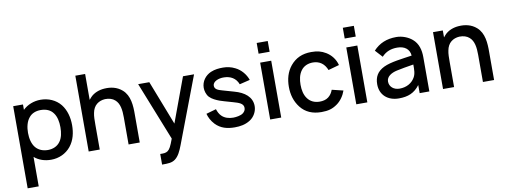

<svg xmlns="http://www.w3.org/2000/svg" viewBox="-74 -1189 4943 1871"><g transform="rotate(-10 2397.5 -253.5)"><path d="M542.7 -488.5C495.8 -546.9 422.9 -578.1 345.8 -578.1C278.1 -578.1 214.6 -553.1 169.8 -509.4V-562.5H72.9V250H182.3V-41.7C226 -3.1 284.4 15.6 347.9 15.6C424 15.6 495.8 -16.7 542.7 -75C589.6 -133.3 606.2 -206.3 606.2 -281.2C606.2 -357.3 587.5 -431.3 542.7 -488.5ZM455.2 -141.7C427.1 -101 380.2 -83.3 333.3 -83.3C284.4 -83.3 241.7 -100 212.5 -134.4C182.3 -170.8 169.8 -226 169.8 -281.2C169.8 -337.5 182.3 -391.7 212.5 -428.1C239.6 -463.5 282.3 -479.2 329.2 -479.2C381.2 -479.2 426 -462.5 454.2 -421.9C480.2 -386.5 490.6 -335.4 490.6 -281.2C490.6 -228.1 481.3 -177.1 455.2 -141.7Z M1152.1 -525C1101 -569.8 1038.5 -581.2 978.1 -577.1C927.1 -574 871.9 -555.2 835.4 -514.6L817.7 -493.8V-750H720.8V0H830.2V-246.9C830.2 -287.5 830.2 -330.2 837.5 -361.5C843.8 -395.8 859.4 -426 883.3 -444.8C906.3 -463.5 934.4 -472.9 965.6 -475C1005.2 -476 1039.6 -465.6 1063.5 -443.8C1107.3 -406.3 1115.6 -340.6 1115.6 -268.8V0H1226V-272.9C1227.1 -366.7 1220.8 -464.6 1152.1 -525Z M1753.1 -562.5 1590.6 -122.9 1419.8 -562.5H1309.4L1539.6 16.7C1512.5 90.6 1499 115.6 1478.1 131.2C1458.3 144.8 1437.5 145.8 1403.1 144.8V250C1466.7 250 1500 249 1533.3 225C1569.8 197.9 1591.7 151 1613.5 93.8L1862.5 -562.5Z M2387.5 -414.6C2368.8 -470.8 2324 -524 2269.8 -550C2232.3 -569.8 2189.6 -578.1 2151 -578.1C2111.5 -578.1 2070.8 -575 2029.2 -557.3C1974 -533.3 1932.3 -480.2 1932.3 -415.6C1932.3 -388.5 1941.7 -349 1965.6 -322.9C1991.7 -295.8 2029.2 -279.2 2062.5 -266.7C2089.6 -257.3 2112.5 -251 2192.7 -228.1C2242.7 -213.5 2290.6 -200 2290.6 -155.2C2290.6 -133.3 2280.2 -116.7 2261.5 -103.1C2239.6 -87.5 2195.8 -80.2 2165.6 -80.2C2124 -80.2 2082.3 -91.7 2053.1 -120.8C2034.4 -138.5 2021.9 -164.6 2013.5 -190.6L1914.6 -162.5C1924 -127.1 1941.7 -89.6 1975 -54.2C2026 -1 2090.6 15.6 2164.6 15.6C2218.8 15.6 2268.8 7.3 2315.6 -21.9C2361.5 -50 2390.6 -103.1 2390.6 -155.2C2390.6 -245.8 2318.8 -301 2218.8 -328.1C2174 -340.6 2140.6 -350 2109.4 -359.4C2063.5 -371.9 2032.3 -384.4 2032.3 -419.8C2032.3 -459.4 2088.5 -484.4 2144.8 -482.3C2207.3 -481.3 2260.4 -453.1 2284.4 -389.6Z M2516.7 -757.3V-651H2626V-757.3ZM2516.7 -562.5V0H2626V-562.5Z M3268.8 -406.3C3253.1 -466.7 3215.6 -512.5 3167.7 -541.7C3122.9 -568.8 3081.2 -578.1 3024 -578.1C2935.4 -578.1 2868.8 -547.9 2816.7 -485.4C2769.8 -428.1 2751 -357.3 2751 -281.2C2751 -206.3 2769.8 -136.5 2816.7 -76C2865.6 -13.5 2934.4 15.6 3022.9 15.6C3087.5 15.6 3131.2 4.2 3178.1 -29.2C3219.8 -58.3 3252.1 -105.2 3268.8 -154.2L3157.3 -181.2C3146.9 -153.1 3133.3 -131.2 3109.4 -112.5C3085.4 -93.8 3053.1 -87.5 3022.9 -87.5C2974 -87.5 2931.2 -106.3 2904.2 -143.8C2876 -181.2 2866.7 -231.3 2866.7 -281.2C2866.7 -331.2 2876 -382.3 2904.2 -419.8C2931.2 -457.3 2974 -475 3022.9 -475C3053.1 -475 3083.3 -466.7 3107.3 -449C3132.3 -431.3 3150 -403.1 3160.4 -376Z M3368.8 -757.3V-651H3478.1V-757.3ZM3368.8 -562.5V0H3478.1V-562.5Z M4091.7 0V-340.6C4091.7 -409.4 4075 -476 4021.9 -520.8C3983.3 -554.2 3924 -578.1 3865.6 -578.1C3769.8 -578.1 3695.8 -546.9 3637.5 -483.3L3703.1 -411.5C3745.8 -458.3 3797.9 -475 3856.2 -475C3929.2 -475 3977.1 -439.6 3982.3 -374C3886.5 -359.4 3771.9 -347.9 3702.1 -314.6C3631.2 -280.2 3603.1 -228.1 3603.1 -156.2C3603.1 -51 3678.1 15.6 3788.5 15.6C3879.2 15.6 3942.7 -9.4 3995.8 -80.2V0ZM3962.5 -157.3C3933.3 -107.3 3879.2 -77.1 3811.5 -77.1C3754.2 -77.1 3711.5 -112.5 3711.5 -164.6C3711.5 -213.5 3759.4 -242.7 3815.6 -255.2C3859.4 -264.6 3920.8 -276 3983.3 -285.4C3983.3 -235.4 3984.4 -193.8 3962.5 -157.3Z M4658.3 -525C4607.3 -569.8 4544.8 -581.2 4484.4 -577.1C4433.3 -574 4378.1 -555.2 4341.7 -514.6L4324 -493.8V-562.5H4227.1V0H4336.5V-245.8V-246.9C4336.5 -287.5 4336.5 -330.2 4343.8 -361.5C4350 -395.8 4365.6 -426 4389.6 -444.8C4412.5 -463.5 4440.6 -472.9 4471.9 -475C4511.5 -476 4545.8 -465.6 4569.8 -443.8C4613.5 -406.3 4621.9 -340.6 4621.9 -268.8V0H4732.3V-272.9C4733.3 -366.7 4727.1 -464.6 4658.3 -525Z"/></g></svg>

Font: Manrope Semibold
Style: Regular
Weight: 600
Width: 4
Designer: Michael Sharanda
Foundry: Michael Sharanda
Version: Version 2.000;PS 002.000;hotconv 1.0.88;makeotf.lib2.5.64775